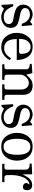

<svg xmlns="http://www.w3.org/2000/svg" viewBox="1224 -1742 534 3021"><g transform="rotate(90 1490.5 -232.0)"><path d="M118 -28 79 11H57L46 -173H79Q106 -103 145 -63.5Q184 -24 249 -24Q293 -24 326 -44Q359 -64 359 -105Q359 -129 344.5 -146.5Q330 -164 306 -170Q290 -174 253 -180.5Q216 -187 195 -192Q174 -197 143 -208.5Q112 -220 95 -234.5Q78 -249 65.5 -274Q53 -299 53 -331Q53 -395 100 -437Q147 -479 210 -479Q254 -479 323 -439L359 -471H377L391 -308H355Q337 -366 299.5 -401Q262 -436 206 -436Q166 -436 136.5 -416.5Q107 -397 107 -359Q108 -328 134 -309.5Q160 -291 197.5 -285Q235 -279 277.5 -268Q320 -257 354.5 -243Q389 -229 407 -193Q425 -157 416 -102Q402 -46 354.5 -15.5Q307 15 247 15Q237 15 227.5 14Q218 13 207 10Q196 7 190 5Q184 3 170.5 -3Q157 -9 154 -10Q151 -11 135 -19Q119 -27 118 -28Z M497 -229Q497 -330 556 -404.5Q615 -479 714 -479Q820 -479 872 -408.5Q924 -338 924 -229H595Q595 -31 740 -31Q836 -31 895 -138L927 -121Q895 -57 840.5 -21Q786 15 718 15Q618 15 557.5 -56Q497 -127 497 -229ZM717 -447Q673 -447 643 -417Q613 -387 602.5 -348.5Q592 -310 592 -266H799Q809 -266 818 -275Q827 -284 828 -294Q828 -447 717 -447Z M992 -35H1038Q1070 -35 1070 -72V-386Q1070 -430 985 -436V-464L1131 -475L1155 -379Q1162 -386 1179 -404Q1196 -422 1203.5 -428.5Q1211 -435 1226.5 -447.5Q1242 -460 1254 -465Q1266 -470 1284.5 -474.5Q1303 -479 1323 -479Q1400 -479 1436 -439.5Q1472 -400 1472 -333V-67Q1472 -57 1481.5 -46Q1491 -35 1502 -35H1552V0H1307V-35H1354Q1389 -35 1389 -71V-301Q1389 -350 1361 -384.5Q1333 -419 1286 -419Q1234 -419 1194.5 -376Q1155 -333 1155 -280V-74Q1155 -56 1166.5 -45.5Q1178 -35 1196 -35H1237V0H992Z M1692 -28 1653 11H1631L1620 -173H1653Q1680 -103 1719 -63.5Q1758 -24 1823 -24Q1867 -24 1900 -44Q1933 -64 1933 -105Q1933 -129 1918.5 -146.5Q1904 -164 1880 -170Q1864 -174 1827 -180.5Q1790 -187 1769 -192Q1748 -197 1717 -208.5Q1686 -220 1669 -234.5Q1652 -249 1639.5 -274Q1627 -299 1627 -331Q1627 -395 1674 -437Q1721 -479 1784 -479Q1828 -479 1897 -439L1933 -471H1951L1965 -308H1929Q1911 -366 1873.5 -401Q1836 -436 1780 -436Q1740 -436 1710.5 -416.5Q1681 -397 1681 -359Q1682 -328 1708 -309.5Q1734 -291 1771.5 -285Q1809 -279 1851.5 -268Q1894 -257 1928.5 -243Q1963 -229 1981 -193Q1999 -157 1990 -102Q1976 -46 1928.5 -15.5Q1881 15 1821 15Q1811 15 1801.5 14Q1792 13 1781 10Q1770 7 1764 5Q1758 3 1744.5 -3Q1731 -9 1728 -10Q1725 -11 1709 -19Q1693 -27 1692 -28Z M2071 -232Q2071 -336 2127.5 -407.5Q2184 -479 2286 -479Q2392 -479 2450 -409.5Q2508 -340 2508 -232Q2508 -126 2449.5 -55.5Q2391 15 2286 15Q2186 15 2128.5 -57Q2071 -129 2071 -232ZM2164 -233Q2164 -198 2168.5 -166Q2173 -134 2185 -98.5Q2197 -63 2223.5 -42Q2250 -21 2288 -21Q2416 -21 2416 -237Q2416 -443 2290 -443Q2251 -443 2224.5 -423Q2198 -403 2185.5 -368.5Q2173 -334 2168.5 -302Q2164 -270 2164 -233Z M2558 -35H2619Q2633 -35 2641.5 -45Q2650 -55 2650 -67V-369Q2650 -397 2634.5 -411.5Q2619 -426 2602.5 -428.5Q2586 -431 2555 -432V-464L2723 -472V-321Q2764 -400 2789 -426Q2832 -473 2895 -472Q2932 -472 2952.5 -450Q2973 -428 2973 -391Q2973 -326 2922 -326Q2896 -326 2878.5 -340Q2861 -354 2861 -378Q2861 -403 2887 -429Q2848 -427 2818 -400Q2788 -373 2770.5 -331.5Q2753 -290 2744.5 -245Q2736 -200 2735 -155Q2735 -151 2735.5 -112.5Q2736 -74 2736 -71Q2735 -60 2746 -47.5Q2757 -35 2768 -35H2846V0H2558Z"/></g></svg>

Font: Academico
Style: Regular
Weight: 400
Foundry: Steinberg Media Technologies GmbH
Version: Version 0.902